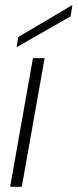

<svg xmlns="http://www.w3.org/2000/svg" viewBox="-20 -720 299 740"><path d="M19 0 107 -496H152L64 0ZM44 -538 50 -577 258 -700H259L252 -657Z"/></svg>

Font: DM Sans 28pt ExtraLight
Style: Italic
Weight: 250
Italic angle: -10°
Version: Version 4.004;gftools[0.9.30]